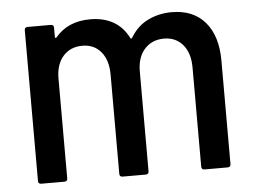

<svg xmlns="http://www.w3.org/2000/svg" viewBox="-43 -569 821 621"><g transform="rotate(-5 367.5 -258.0)"><path d="M682 -346V-10Q682 0 672 0H597Q587 0 587 -10V-332Q587 -379 564 -406Q541 -433 503 -433Q464 -433 440 -406.5Q416 -380 416 -334V-10Q416 0 406 0H331Q321 0 321 -10V-332Q321 -379 298.5 -406Q276 -433 238 -433Q199 -433 175.5 -406.5Q152 -380 152 -334V-10Q152 0 142 0H67Q57 0 57 -10V-499Q57 -509 67 -509H142Q152 -509 152 -499V-469Q152 -467 153.5 -466Q155 -465 157 -467Q198 -516 270 -516Q359 -516 395 -444Q398 -440 401 -445Q423 -482 458.5 -499Q494 -516 535 -516Q605 -516 643.5 -471Q682 -426 682 -346Z"/></g></svg>

Font: Barlow Semi Condensed Medium
Style: Regular
Weight: 500
Width: 4
Designer: Jeremy Tribby
Foundry: Tribby Type
Version: Version 1.422; ttfautohint (v1.8)